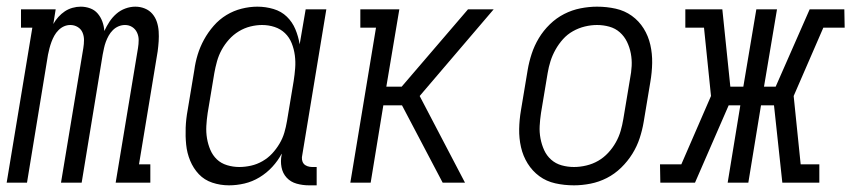

<svg xmlns="http://www.w3.org/2000/svg" viewBox="-20 -548 2554 576"><path d="M0 0 77 -465H43V-520H147L140 -476Q146 -487 155 -497Q164 -507 174.5 -514Q185 -521 197.5 -524.5Q210 -528 222 -528Q237 -528 250.5 -523Q264 -518 273 -507.5Q282 -497 287 -483.5Q292 -470 293 -455Q300 -470 308.5 -483Q317 -496 329 -506.5Q341 -517 356 -522.5Q371 -528 386 -528Q401 -528 414.5 -522.5Q428 -517 437 -506.5Q446 -496 450.5 -482.5Q455 -469 456 -454Q457 -439 456 -424Q455 -409 453 -394L397 -55H431V0H327L394 -404Q396 -416 396 -428Q396 -440 391 -450.5Q386 -461 376.5 -467Q367 -473 355 -473Q345 -473 335.5 -469Q326 -465 318.5 -457.5Q311 -450 306 -441Q301 -432 297.5 -422.5Q294 -413 292 -403.5Q290 -394 288 -384L225 0H163L230 -404Q232 -416 232 -428Q232 -440 227.5 -450.5Q223 -461 213 -467Q203 -473 191 -473Q181 -473 172 -469Q163 -465 155.5 -457.5Q148 -450 143 -441Q138 -432 134.5 -422.5Q131 -413 128.5 -403.5Q126 -394 124 -384L61 0Z M667 8Q641 8 617 0Q593 -8 576.5 -25.5Q560 -43 550.5 -66Q541 -89 538.5 -114Q536 -139 537 -165Q538 -191 543 -218L563 -338Q566 -361 573 -384Q580 -407 592 -429Q604 -451 621 -470.5Q638 -490 659.5 -503Q681 -516 705 -522Q729 -528 752 -528Q777 -528 800.5 -521Q824 -514 840.5 -498Q857 -482 866 -460.5Q875 -439 879 -415L897 -520H959L887 -84Q885 -76 886 -69Q887 -62 891 -57Q895 -52 902 -49.5Q909 -47 916 -47H930V8H907Q888 8 870 3Q852 -2 840 -15Q828 -28 824.5 -46.5Q821 -65 825 -84V-87Q814 -66 797 -47.5Q780 -29 758.5 -16Q737 -3 713.5 2.5Q690 8 667 8ZM698 -47Q715 -47 733 -51Q751 -55 767.5 -64.5Q784 -74 796.5 -87.5Q809 -101 818.5 -117Q828 -133 833 -150Q838 -167 841 -185L861 -305Q864 -324 865.5 -343.5Q867 -363 864.5 -382Q862 -401 855 -418.5Q848 -436 835 -448.5Q822 -461 804 -467Q786 -473 766 -473Q749 -473 731 -468.5Q713 -464 696.5 -454Q680 -444 667 -429.5Q654 -415 645 -398.5Q636 -382 631 -364Q626 -346 623 -329L603 -209Q600 -189 599 -170Q598 -151 601 -133Q604 -115 611 -98.5Q618 -82 630.5 -70Q643 -58 661 -52.5Q679 -47 698 -47Z M1031 0 1108 -465H1061V-520H1178L1139 -288H1185L1384 -520H1461L1239 -260L1375 0H1308L1186 -232H1130L1092 0Z M1702 8Q1673 8 1646 2Q1619 -4 1598 -19.5Q1577 -35 1563 -57.5Q1549 -80 1543 -106.5Q1537 -133 1537.5 -161Q1538 -189 1543 -218L1563 -338Q1567 -362 1575 -386.5Q1583 -411 1596.5 -433.5Q1610 -456 1629.5 -475Q1649 -494 1672.5 -506Q1696 -518 1721.5 -523Q1747 -528 1771 -528Q1800 -528 1827 -522Q1854 -516 1875.5 -500.5Q1897 -485 1911 -462.5Q1925 -440 1931 -413.5Q1937 -387 1936.5 -359Q1936 -331 1931 -302L1911 -182Q1907 -158 1899 -133.5Q1891 -109 1877 -86.5Q1863 -64 1843.5 -45Q1824 -26 1800.5 -14Q1777 -2 1751.5 3Q1726 8 1702 8ZM1702 -47Q1720 -47 1739 -51.5Q1758 -56 1774.5 -65.5Q1791 -75 1804.5 -89.5Q1818 -104 1827.5 -121Q1837 -138 1842 -155.5Q1847 -173 1850 -191L1870 -311Q1874 -331 1875 -350Q1876 -369 1872.5 -387.5Q1869 -406 1861 -422.5Q1853 -439 1839.5 -451Q1826 -463 1808 -468Q1790 -473 1771 -473Q1753 -473 1734.5 -468.5Q1716 -464 1699 -454.5Q1682 -445 1669 -430.5Q1656 -416 1646.5 -399Q1637 -382 1631.5 -364.5Q1626 -347 1623 -329L1603 -209Q1600 -189 1599 -170Q1598 -151 1601.5 -132.5Q1605 -114 1612.5 -97.5Q1620 -81 1633.5 -69Q1647 -57 1665 -52Q1683 -47 1702 -47Z M1961 0 1960 -55H2024L2113 -260L2092 -465H2036V-520H2147L2171 -288H2210L2249 -520H2311L2272 -288H2307L2409 -520H2513L2514 -465H2450L2361 -260L2382 -55H2438V0H2327L2302 -232H2263L2225 0H2163L2201 -232H2166L2065 0Z"/></svg>

Font: Iosevka Curly Slab Light
Style: Italic
Weight: 300
Italic angle: -9°
Monospace: yes
Designer: Belleve Invis
Foundry: Belleve Invis
Version: Version 22.1.2; ttfautohint (v1.8.4)